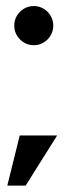

<svg xmlns="http://www.w3.org/2000/svg" viewBox="-20 -538 231 618"><path d="M26 -455.5Q26 -481.5 44.5 -500Q63 -518.5 89.5 -518.5Q106 -518.5 120.2 -510Q134.5 -501.5 143 -487Q151.5 -472.5 151.5 -455.5Q151.5 -438.5 143 -424Q134.5 -409.5 120.2 -401Q106 -392.5 89.5 -392.5Q63 -392.5 44.5 -411Q26 -429.5 26 -455.5ZM43.5 -102H164L62.5 59.5H3.5Z"/></svg>

Font: Anybody Narrow Medium
Style: Regular
Weight: 500
Width: 3
Designer: Tyler Finck
Foundry: Etcetera Type Company
Version: Version 1.000; ttfautohint (v1.8)